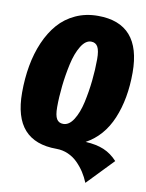

<svg xmlns="http://www.w3.org/2000/svg" viewBox="-95 -783 772 1017"><g transform="rotate(10 290.5 -274.5)"><path d="M399.9 -46.9Q458 -43.9 498.5 -26.9Q539.1 -9.8 571.8 25.9L436 167Q423.8 137.2 407.5 112.1Q391.1 86.9 368.7 64.5Q346.2 42 316.7 29.1Q287.1 16.1 253.9 16.1Q138.7 16.1 80.8 -48.6Q22.9 -113.3 22.9 -246.1Q22.9 -322.3 35.2 -390.9Q47.4 -459.5 73.2 -519.3Q99.1 -579.1 137 -622.6Q174.8 -666 229 -690.9Q283.2 -715.8 349.1 -715.8Q581.1 -715.8 581.1 -451.2Q581.1 -310.1 536.4 -203.6Q491.7 -97.2 399.9 -46.9ZM219.2 -202.1Q219.2 -157.7 230.5 -138.9Q241.7 -120.1 266.1 -120.1Q297.4 -120.1 321.3 -157.7Q345.2 -195.3 358.2 -253.9Q371.1 -312.5 377.4 -372.6Q383.8 -432.6 383.8 -488.8Q383.8 -534.7 372.6 -554.9Q361.3 -575.2 336.9 -575.2Q306.6 -575.2 282.7 -536.1Q258.8 -497.1 245.6 -437.3Q232.4 -377.4 225.8 -316.7Q219.2 -255.9 219.2 -202.1Z"/></g></svg>

Font: Fira Sans Compressed Heavy
Style: Italic
Weight: 900
Width: 3
Italic angle: -8°
Designer: Carrois Corporate & Edenspiekermann AG
Foundry: Carrois Corporate GbR & Edenspiekermann AG
Version: Version 4.203;PS 004.203;hotconv 1.0.88;makeotf.lib2.5.64775